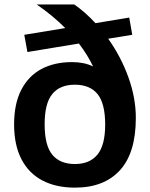

<svg xmlns="http://www.w3.org/2000/svg" viewBox="-20 -828 669 858"><path d="M587 -301Q587 -145 516 -67.2Q445 10.5 315 10.5Q231 10.5 170 -21.2Q109 -53 76 -116.2Q43 -179.5 43 -272Q43 -364.5 75.2 -426.8Q107.5 -489 165.5 -519.8Q223.5 -550.5 302 -550.5Q356.5 -550.5 396 -531Q372.5 -581 332.5 -633.5L102.5 -595.5L88.5 -672.5L271.5 -702.5Q216 -758.5 144 -808H312Q362 -773 406.5 -724.5L557.5 -749.5L571 -672.5L463.5 -655Q521 -574 554 -482Q587 -390 587 -301ZM450 -271Q450 -366 415.8 -407.8Q381.5 -449.5 314.5 -449.5Q248 -449.5 213.8 -408Q179.5 -366.5 179.5 -272.5Q179.5 -178 213.8 -136.5Q248 -95 315 -95Q381 -95 415.5 -137.2Q450 -179.5 450 -271Z"/></svg>

Font: Encode Sans Semi Expanded SmBd
Style: Regular
Weight: 600
Width: 6
Designer: Multiple Designers
Foundry: Impallari Type
Version: Version 2.000